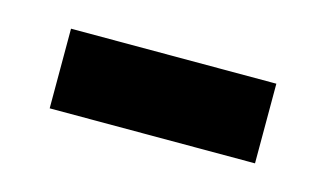

<svg xmlns="http://www.w3.org/2000/svg" viewBox="-32 -356 380 224"><g transform="rotate(15 158.5 -244.0)"><path d="M34.2 -195.8V-292H282.2V-195.8Z"/></g></svg>

Font: Grenze
Style: Bold
Weight: 700
Designer: Renata Polastri
Foundry: Omnibus-Type
Version: Version 1.002;PS 001.002;hotconv 1.0.88;makeotf.lib2.5.64775